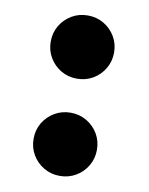

<svg xmlns="http://www.w3.org/2000/svg" viewBox="-72 -633 545 703"><g transform="rotate(10 200.5 -282.0)"><path d="M198 -345.5Q231 -345.5 257.8 -361.2Q284.5 -377 300.2 -403.8Q316 -430.5 316 -463Q316 -496 300.2 -522.5Q284.5 -549 257.8 -564.8Q231 -580.5 198 -580.5Q165.5 -580.5 138.8 -564.8Q112 -549 96.2 -522.5Q80.5 -496 80.5 -463Q80.5 -430.5 96.2 -403.8Q112 -377 138.8 -361.2Q165.5 -345.5 198 -345.5ZM198 16Q231 16 257.8 0.2Q284.5 -15.5 300.2 -42.2Q316 -69 316 -101.5Q316 -134.5 300.2 -161Q284.5 -187.5 257.8 -203.2Q231 -219 198 -219Q165.5 -219 138.8 -203.2Q112 -187.5 96.2 -161Q80.5 -134.5 80.5 -101.5Q80.5 -69 96.2 -42.2Q112 -15.5 138.8 0.2Q165.5 16 198 16Z"/></g></svg>

Font: Spartan ExtraBold
Style: Regular
Weight: 800
Designer: Matt Bailey, Mirko Velimirovic
Foundry: Matt Bailey
Version: Version 1.003; ttfautohint (v1.8.3)